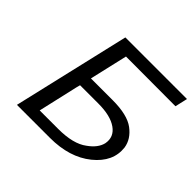

<svg xmlns="http://www.w3.org/2000/svg" viewBox="-165 -884 1073 1073"><g transform="rotate(45 371.5 -347.5)"><path d="M94 0 256 -695H743L726 -621L334 -622L282 -397H453Q570 -397 624.5 -356Q679 -315 688 -257Q700 -154 604.5 -77Q509 0 355 0ZM206 -68H352Q471 -68 530 -113Q584 -151 595 -198Q606 -257 556 -292Q506 -327 411 -327H266L260 -304Z"/></g></svg>

Font: Coval
Style: Book Italic
Weight: 350
Foundry: Context Ltd
Version: Version 001.000